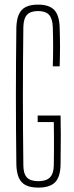

<svg xmlns="http://www.w3.org/2000/svg" viewBox="-20 -826 330 851"><path d="M150 5.5Q115.5 5.5 94.5 -5Q73.5 -15.5 63.5 -38Q53.5 -60.5 52.5 -96.5Q51.5 -176.5 51 -251.5Q50.5 -326.5 50.5 -399.8Q50.5 -473 51 -548Q51.5 -623 52.5 -703Q53.5 -739.5 63.5 -762Q73.5 -784.5 94.2 -795Q115 -805.5 149 -805.5Q198 -805.5 220.5 -781.8Q243 -758 244.5 -703.5Q246 -658.5 246 -618.2Q246 -578 244.5 -532H214Q215.5 -578 215.5 -619.2Q215.5 -660.5 214 -706Q212.5 -744 197.2 -760.5Q182 -777 149 -777Q115 -777 99.8 -760.5Q84.5 -744 83.5 -706Q82.5 -625 82 -549.2Q81.5 -473.5 81.5 -400Q81.5 -326.5 82 -250.8Q82.5 -175 83.5 -94Q83.5 -56.5 99 -39.8Q114.5 -23 150 -23Q185 -23 201.5 -39.8Q218 -56.5 218.5 -94Q219 -127.5 219.2 -158.5Q219.5 -189.5 219.2 -220.5Q219 -251.5 218.5 -285H147V-314H248.5Q249.5 -278.5 249.5 -227.8Q249.5 -177 248.5 -96.5Q247.5 -42 224.2 -18.2Q201 5.5 150 5.5Z"/></svg>

Font: Big Shoulders Display ExtraLight
Style: Regular
Weight: 250
Designer: Patric King
Foundry: XO Type Co
Version: Version 2.002